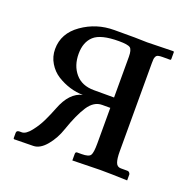

<svg xmlns="http://www.w3.org/2000/svg" viewBox="-87 -517 603 604"><g transform="rotate(20 215.0 -215.0)"><path d="M270 -230V-366.2Q270 -389.6 262 -395.8Q253.9 -401.9 224.1 -401.9Q163.6 -401.9 140.9 -381.1Q118.2 -360.4 118.2 -321.3Q118.2 -281.7 140.1 -255.9Q162.1 -230 202.6 -230ZM110.4 -135.7Q132.8 -194.3 174.8 -204.1Q153.3 -204.1 130.9 -210.9Q108.4 -217.8 88.6 -230.2Q68.8 -242.7 56.2 -263.7Q43.5 -284.7 43.5 -310.1Q43.5 -362.8 91.1 -396.2Q138.7 -429.7 198.2 -429.7H266.6L308.6 -428.7L396 -430.7L397.9 -428.7V-405.3Q397.9 -401.9 394.5 -401.9H369.6Q360.4 -401.9 355.2 -400.4Q350.1 -398.9 347.9 -394.5Q345.7 -390.1 345.2 -386Q344.7 -381.8 344.7 -372.1V-76.2Q344.7 -53.2 349.1 -40.5Q353.5 -27.8 366.2 -27.8H387.7Q392.6 -27.8 395.3 -24.4Q397.9 -21 397.9 -19V1Q342.8 -1 307.1 -1L214.4 1V-21Q214.4 -27.8 220.2 -27.8H234.9Q258.8 -27.8 264.4 -36.4Q270 -44.9 270 -76.2V-195.3H242.7Q215.3 -195.3 196 -166Q176.8 -136.7 158.7 -84Q147.5 -50.3 126.7 -25.4Q106 -0.5 83.5 0L19.5 1L17.1 -1V-19.5Q17.1 -27.8 27.3 -27.8H34.7Q48.3 -27.8 64.5 -48.3Q80.6 -68.8 90.8 -90.3Q101.1 -111.8 110.4 -135.7Z"/></g></svg>

Font: Libertinage
Style: b
Weight: 400
Designer: OSP
Foundry: OSP
Version: Version 1.0; 2008; OFL relea